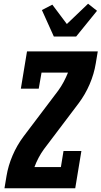

<svg xmlns="http://www.w3.org/2000/svg" viewBox="-20 -1011 545 1031"><path d="M4 0 15 -66Q24 -121 47.5 -176Q71 -231 107 -279L293 -525Q309 -547 322 -571.5Q335 -596 345 -621H203L188 -535H92L125 -735H505L494 -669Q485 -614 461.5 -559Q438 -504 402 -456L216 -210Q200 -188 187 -163.5Q174 -139 165 -114H307L321 -200H417L384 0ZM269 -815 205 -957 261 -986 339 -882 453 -991 501 -953 389 -815Z"/></svg>

Font: Iosevka Curly Slab Heavy
Style: Italic
Weight: 900
Italic angle: -9°
Monospace: yes
Designer: Belleve Invis
Foundry: Belleve Invis
Version: Version 22.1.2; ttfautohint (v1.8.4)